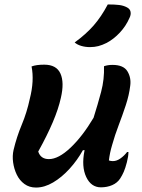

<svg xmlns="http://www.w3.org/2000/svg" viewBox="-20 -834 640 864"><path d="M122 -535Q143 -543 179 -543Q234 -543 252 -503Q270 -463 254 -394Q243 -344 217.5 -284Q192 -224 152 -152Q163 -118 200 -118Q243 -118 297 -169Q351 -220 401 -304Q420 -364 435 -420.5Q450 -477 448 -536Q465 -542 486 -542Q536 -542 553.5 -513Q571 -484 566 -448Q561 -406 546 -360.5Q531 -315 514 -270.5Q497 -226 485 -183Q479 -163 475.5 -146Q472 -129 470 -112Q478 -109 488 -109Q505 -109 522 -121Q539 -133 552 -150H558Q558 -131 551 -104Q544 -77 537 -61Q530 -45 521 -31Q508 -11 485 -1Q462 9 434 9Q390 9 368 -37.5Q346 -84 360 -155Q360 -157 361 -158H353Q328 -113 293 -74.5Q258 -36 219 -13Q180 10 142 10Q112 10 90 -6Q68 -22 55.5 -48Q43 -74 39 -103.5Q35 -133 41 -159Q55 -218 78 -273Q101 -328 114 -389Q135 -471 122 -535ZM465 -814Q497 -814 516.5 -811.5Q536 -809 551 -801Q565 -794 567.5 -781Q570 -768 563 -754Q547 -717 519.5 -687.5Q492 -658 460 -641Q440 -631 422.5 -626.5Q405 -622 385 -622Q364 -622 345.5 -627.5Q327 -633 316 -643Q367 -680 401.5 -719.5Q436 -759 465 -814Z"/></svg>

Font: Recursive Mn Csl St SmB
Style: Italic
Weight: 600
Italic angle: -15°
Monospace: yes
Version: Version 1.079;hotconv 1.0.112;makeotfexe 2.5.65598; ttfautoh